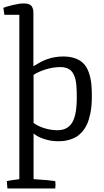

<svg xmlns="http://www.w3.org/2000/svg" viewBox="-22 -806 604 1115"><path d="M172.9 -30.8V234.4Q266.1 240.2 298.8 245.6Q302.2 267.1 298.8 288.6H21L17.6 245.6Q36.1 241.2 90.3 234.4V-720.2H3.4L-2.4 -760.7Q14.6 -767.6 52.7 -776.9Q90.8 -786.1 115.7 -786.1Q134.8 -786.1 147 -781Q159.2 -775.9 164.1 -766.4Q168.9 -756.8 170.4 -749.8Q171.9 -742.7 171.9 -732.4V-421.4Q217.3 -449.7 245.6 -460Q293 -478 344.7 -478Q386.2 -478 416.5 -466.6Q446.8 -455.1 465.3 -434.8Q483.9 -414.6 494.6 -382.6Q505.4 -350.6 508.8 -314.5Q512.2 -278.3 511.2 -230Q510.3 -183.6 502.4 -146.2Q494.6 -108.9 483.2 -84Q471.7 -59.1 454.8 -40.3Q438 -21.5 421.4 -11.5Q404.8 -1.5 384.5 4.6Q364.3 10.7 348.6 12.5Q333 14.2 314.9 14.2Q273.9 14.2 235.4 1.7Q196.8 -10.7 172.9 -30.8ZM172.9 -92.3Q196.8 -73.7 234.9 -61.8Q272.9 -49.8 311.5 -49.8Q368.7 -49.8 395.8 -92Q422.9 -134.3 423.8 -231Q423.8 -256.3 423.6 -273.7Q423.3 -291 421.4 -312Q419.4 -333 415.8 -346.9Q412.1 -360.8 405 -375.2Q397.9 -389.6 388.2 -397.9Q378.4 -406.2 363.8 -411.4Q349.1 -416.5 330.1 -416.5Q287.6 -416.5 244.4 -403.3Q201.2 -390.1 172.9 -371.1Z"/></svg>

Font: Fjord
Style: One
Weight: 400
Designer: Viktoriya Grabowska
Foundry: Viktoriya Grabowska
Version: Version 1.002